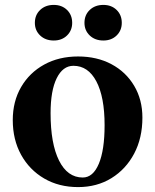

<svg xmlns="http://www.w3.org/2000/svg" viewBox="-20 -746 632 782"><path d="M298 16Q220 16 160 -19Q100 -54 66 -115.5Q32 -177 32 -257Q32 -333 66 -391.5Q100 -450 160 -483Q220 -516 298 -516Q375 -516 434 -484.5Q493 -453 526.5 -396.5Q560 -340 560 -267Q560 -184 526.5 -120.5Q493 -57 434 -20.5Q375 16 298 16ZM317 -23Q359 -23 382.5 -79Q406 -135 406 -236Q406 -351 372.5 -414.5Q339 -478 279 -478Q236 -478 211 -427.5Q186 -377 186 -285Q186 -161 220.5 -92Q255 -23 317 -23ZM401 -581Q367 -581 345.5 -601.5Q324 -622 324 -653Q324 -685 345.5 -705.5Q367 -726 401 -726Q434 -726 455 -705.5Q476 -685 476 -653Q476 -622 455 -601.5Q434 -581 401 -581ZM199 -581Q165 -581 143.5 -601.5Q122 -622 122 -653Q122 -685 143.5 -705.5Q165 -726 199 -726Q232 -726 253 -705.5Q274 -685 274 -653Q274 -622 253 -601.5Q232 -581 199 -581Z"/></svg>

Font: Wittgenstein
Style: Bold
Weight: 700
Designer: Jörg Drees
Foundry: Jörg Drees
Version: Version 1.303; ttfautohint (v1.8.4.7-5d5b)